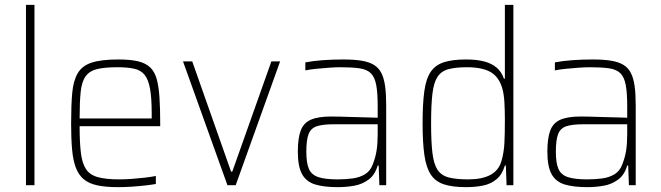

<svg xmlns="http://www.w3.org/2000/svg" viewBox="-20 -763 2724 791"><path d="M87 0V-743H122V0Z M466 8Q415 8 380.5 0.5Q346 -7 325 -24.5Q304 -42 292.5 -72Q281 -102 277 -147Q273 -192 273 -254Q273 -329 277.5 -379.5Q282 -430 300 -461Q318 -492 357.5 -505Q397 -518 468 -518Q517 -518 548.5 -510.5Q580 -503 598.5 -485.5Q617 -468 625.5 -437.5Q634 -407 637 -362Q640 -317 640 -256V-243H308Q308 -178 313 -135Q318 -92 333.5 -67.5Q349 -43 382 -33.5Q415 -24 471 -24Q495 -24 522.5 -26Q550 -28 576 -31Q602 -34 622 -38V-5Q605 -2 579 1Q553 4 523.5 6Q494 8 466 8ZM605 -256V-296Q605 -360 598 -398Q591 -436 575.5 -455Q560 -474 532.5 -480Q505 -486 465 -486Q412 -486 380.5 -478.5Q349 -471 333 -449Q317 -427 312.5 -385.5Q308 -344 308 -275H624Z M917 0 734 -510H772L932 -56H937L1098 -510H1134L951 0Z M1371 8Q1315 8 1278.5 -3Q1242 -14 1224.5 -45.5Q1207 -77 1207 -138Q1207 -194 1219 -225.5Q1231 -257 1261 -270Q1291 -283 1345 -283Q1358 -283 1380 -282.5Q1402 -282 1430 -281Q1458 -280 1485.5 -279.5Q1513 -279 1536 -278V-324Q1536 -380 1530 -412.5Q1524 -445 1508 -461Q1492 -477 1461.5 -481.5Q1431 -486 1382 -486Q1362 -486 1335 -484Q1308 -482 1282.5 -479.5Q1257 -477 1238 -473V-506Q1269 -512 1309 -515Q1349 -518 1394 -518Q1438 -518 1469 -513Q1500 -508 1520 -496Q1540 -484 1551 -462.5Q1562 -441 1566.5 -408.5Q1571 -376 1571 -330V0H1543L1540 -81H1536Q1525 -43 1499 -23.5Q1473 -4 1440 2Q1407 8 1371 8ZM1371 -24Q1405 -24 1433.5 -28Q1462 -32 1483.5 -45Q1505 -58 1515 -84Q1527 -114 1531.5 -143Q1536 -172 1536 -210V-251H1354Q1310 -251 1285.5 -243Q1261 -235 1251.5 -211Q1242 -187 1242 -138Q1242 -92 1252.5 -67.5Q1263 -43 1291 -33.5Q1319 -24 1371 -24Z M1900 8Q1844 8 1809 -3.5Q1774 -15 1755 -43.5Q1736 -72 1728.5 -123.5Q1721 -175 1721 -255Q1721 -335 1728 -386.5Q1735 -438 1754 -466.5Q1773 -495 1808.5 -506.5Q1844 -518 1900 -518Q1943 -518 1974 -510Q2005 -502 2025.5 -485Q2046 -468 2056 -439H2060V-743H2095V0H2067L2064 -81H2060Q2049 -44 2025.5 -24.5Q2002 -5 1970 1.5Q1938 8 1900 8ZM1909 -24Q1966 -24 2000.5 -42.5Q2035 -61 2046 -100Q2056 -135 2058 -172.5Q2060 -210 2060 -269Q2060 -309 2058 -342.5Q2056 -376 2049 -400Q2035 -447 2000.5 -466.5Q1966 -486 1904 -486Q1857 -486 1827.5 -478Q1798 -470 1782.5 -446.5Q1767 -423 1761.5 -377Q1756 -331 1756 -255Q1756 -179 1761.5 -133Q1767 -87 1782.5 -63.5Q1798 -40 1828.5 -32Q1859 -24 1909 -24Z M2399 8Q2343 8 2306.5 -3Q2270 -14 2252.5 -45.5Q2235 -77 2235 -138Q2235 -194 2247 -225.5Q2259 -257 2289 -270Q2319 -283 2373 -283Q2386 -283 2408 -282.5Q2430 -282 2458 -281Q2486 -280 2513.5 -279.5Q2541 -279 2564 -278V-324Q2564 -380 2558 -412.5Q2552 -445 2536 -461Q2520 -477 2489.5 -481.5Q2459 -486 2410 -486Q2390 -486 2363 -484Q2336 -482 2310.5 -479.5Q2285 -477 2266 -473V-506Q2297 -512 2337 -515Q2377 -518 2422 -518Q2466 -518 2497 -513Q2528 -508 2548 -496Q2568 -484 2579 -462.5Q2590 -441 2594.5 -408.5Q2599 -376 2599 -330V0H2571L2568 -81H2564Q2553 -43 2527 -23.5Q2501 -4 2468 2Q2435 8 2399 8ZM2399 -24Q2433 -24 2461.5 -28Q2490 -32 2511.5 -45Q2533 -58 2543 -84Q2555 -114 2559.5 -143Q2564 -172 2564 -210V-251H2382Q2338 -251 2313.5 -243Q2289 -235 2279.5 -211Q2270 -187 2270 -138Q2270 -92 2280.5 -67.5Q2291 -43 2319 -33.5Q2347 -24 2399 -24Z"/></svg>

Font: Saira Thin SemiCondensed
Style: Regular
Weight: 100
Width: 4
Version: Version 1.101